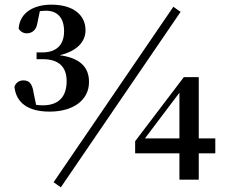

<svg xmlns="http://www.w3.org/2000/svg" viewBox="-20 -771 972 824"><path d="M241 33 755 -720 724 -742 210 11ZM193 -292C294 -292 362 -341 362 -419C362 -482 325 -522 236 -534C313 -552 347 -594 347 -641C347 -705 297 -751 200 -751C129 -751 65 -720 60 -648C67 -636 80 -628 94 -628C115 -628 135 -639 140 -670L151 -723C160 -724 169 -725 177 -725C226 -725 255 -695 255 -637C255 -575 219 -546 161 -546H137V-517H164C232 -517 266 -484 266 -423C266 -355 231 -319 164 -319C153 -319 144 -320 135 -321L124 -374C118 -415 103 -426 80 -426C64 -426 49 -418 42 -399C49 -330 100 -292 193 -292ZM750 0H833V-113H904V-177H833V-440H769L560 -165V-113H750ZM602 -177 685 -287 750 -373V-177Z"/></svg>

Font: Noto Serif KR
Style: Bold
Weight: 700
Designer: Ryoko NISHIZUKA 西塚涼子 (kana & ideographs); Frank Grießhammer (Latin, Greek & Cyrillic); Wenlong ZHANG 张文龙 (bopomofo); San
Foundry: Adobe
Version: Version 2.001;hotconv 1.1.0;makeotfexe 2.6.0